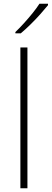

<svg xmlns="http://www.w3.org/2000/svg" viewBox="-20 -1109 279 1036"><path d="M128 -93H90V-853H128ZM239 -1081Q222 -1060 197.5 -1032.5Q173 -1005 145 -977.5Q117 -950 92 -929H63V-936Q84 -956 109 -983.5Q134 -1011 156.5 -1039Q179 -1067 193 -1089H239Z"/></svg>

Font: Noto Sans Kannada UI ExtraLight
Style: Regular
Weight: 200
Designer: Jelle Bosma - Monotype Design Team
Foundry: Monotype Imaging Inc.
Version: Version 2.005; ttfautohint (v1.8.4.7-5d5b)